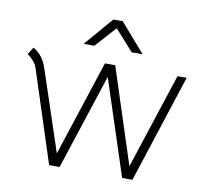

<svg xmlns="http://www.w3.org/2000/svg" viewBox="-78 -783 925 865"><g transform="rotate(10 384.5 -350.0)"><path d="M19 -478 40 -511Q65 -496 80 -475.5Q95 -455 104 -427L226 -60L369 -497H416L558 -60L701 -497H743L582 -2H535L392 -439L249 -2H201L65 -421Q61 -436 48 -451.5Q35 -467 19 -478ZM372 -698H415L529 -567H479L394 -662L308 -567H259Z"/></g></svg>

Font: Bellota Text Light
Style: Regular
Weight: 300
Designer: Kemie Guaida
Foundry: Kemie Guaida
Version: Version 4.001